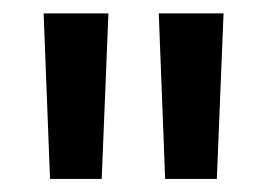

<svg xmlns="http://www.w3.org/2000/svg" viewBox="-20 -682 398 286"><path d="M131.5 -415.5H54.5L45 -662H141.5ZM303 -415.5H226L216.5 -662H313Z"/></svg>

Font: Anek Gujarati Medium
Style: Regular
Weight: 500
Designer: Mrunmayee Ghaisas (Gujarati), Yesha Goshar (Latin)
Foundry: Ek Type
Version: Version 1.003